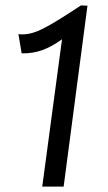

<svg xmlns="http://www.w3.org/2000/svg" viewBox="-20 -688 399 709"><path d="M60 -491 48 -562Q53 -561 62 -561Q98 -561 140.5 -583Q183 -605 256 -653L279 -668L303 -667L215 1H136L209 -543Q172 -516 136.5 -503Q101 -490 60 -491Z"/></svg>

Font: Bellota Text
Style: Bold Italic
Weight: 700
Italic angle: -7.5°
Designer: Kemie Guaida
Foundry: Kemie Guaida
Version: Version 4.001